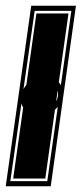

<svg xmlns="http://www.w3.org/2000/svg" viewBox="-48 -650 285 670"><path d="M-28 0 61 -630H217L129 0ZM-12 -18H117L201 -612H73ZM-2 -27 79 -603H191L110 -27ZM88 -245Q57 -245 39.5 -265Q22 -285 26 -315Q31 -344 54.5 -364.5Q78 -385 108 -385Q138 -385 156 -364.5Q174 -344 170 -315Q166 -286 142 -265.5Q118 -245 88 -245ZM90 -261Q114 -261 132.5 -277Q151 -293 154 -315Q157 -338 143 -353.5Q129 -369 106 -369Q82 -369 63.5 -353.5Q45 -338 42 -315Q39 -292 53 -276.5Q67 -261 90 -261ZM92 -269Q71 -269 59 -282.5Q47 -296 50 -315Q53 -334 68 -347.5Q83 -361 104 -361Q124 -361 136.5 -347.5Q149 -334 146 -315Q143 -296 127.5 -282.5Q112 -269 92 -269Z"/></svg>

Font: Alumni Sans Collegiate One SC
Style: Italic
Weight: 400
Italic angle: -8°
Designer: Robert E. Leuschke
Foundry: Robert E. Leuschke
Version: Version 1.100